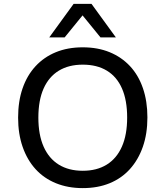

<svg xmlns="http://www.w3.org/2000/svg" viewBox="-20 -957 850 986"><path d="M405 9Q329 9 267.5 -16Q206 -41 163 -88Q120 -135 96.5 -202Q73 -269 73 -353Q73 -437 96 -503.5Q119 -570 162.5 -617Q206 -664 267 -689Q328 -714 405 -714Q482 -714 543 -689Q604 -664 647.5 -617.5Q691 -571 714 -504Q737 -437 737 -354Q737 -270 713.5 -203Q690 -136 647 -88.5Q604 -41 543 -16Q482 9 405 9ZM405 -80Q477 -80 528 -111.5Q579 -143 606 -204Q633 -265 633 -353Q633 -442 606.5 -502.5Q580 -563 529 -594Q478 -625 405 -625Q333 -625 282 -594Q231 -563 204 -502.5Q177 -442 177 -353Q177 -265 204 -204Q231 -143 282 -111.5Q333 -80 405 -80ZM233 -765 358 -937H450L575 -765H496L404 -878L312 -765Z"/></svg>

Font: Nunito Sans 12pt ExtraLight 8pt Medium
Style: Regular
Weight: 500
Version: Version 3.101;gftools[0.9.27]